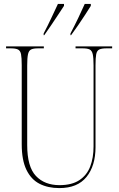

<svg xmlns="http://www.w3.org/2000/svg" viewBox="-20 -951 608 981"><path d="M283 10Q225 10 182 -12Q139 -34 115 -83.5Q91 -133 91 -214V-618Q91 -656 87.5 -674Q84 -692 72 -698Q60 -704 35 -704H11V-714H204V-704H175Q150 -704 138.5 -698Q127 -692 123 -673.5Q119 -655 119 -616V-210Q119 -99 163.5 -52Q208 -5 284 -5Q347 -5 385.5 -30.5Q424 -56 441 -100.5Q458 -145 458 -203V-617Q458 -655 454 -673.5Q450 -692 438.5 -698Q427 -704 402 -704H366V-714H553V-704H524Q499 -704 487 -698Q475 -692 471.5 -673.5Q468 -655 468 -617V-199Q468 -104 422 -47Q376 10 283 10ZM203 -780Q224 -820 242 -858.5Q260 -897 276 -931H307V-921Q295 -903 278 -877Q261 -851 242 -823Q223 -795 206 -771H203ZM340 -780Q361 -820 379.5 -858.5Q398 -897 413 -931H444V-921Q433 -903 416 -877Q399 -851 380 -823Q361 -795 343 -771H340Z"/></svg>

Font: Noto Serif Display Condensed Thin
Style: Regular
Weight: 100
Width: 3
Designer: Monotype Design Team
Foundry: Monotype Imaging Inc.
Version: Version 2.009